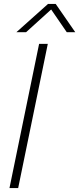

<svg xmlns="http://www.w3.org/2000/svg" viewBox="-20 -952 401 972"><path d="M222 -730H178L28 0H72ZM63 -789H112L239 -904L318 -789H361L262 -932H223Z"/></svg>

Font: Nacelle UltraLight
Style: Italic
Weight: 200
Italic angle: -12°
Designer: Sora Sagano
Foundry: Sora Sagano
Version: Version 1.000;FEAKit 1.0